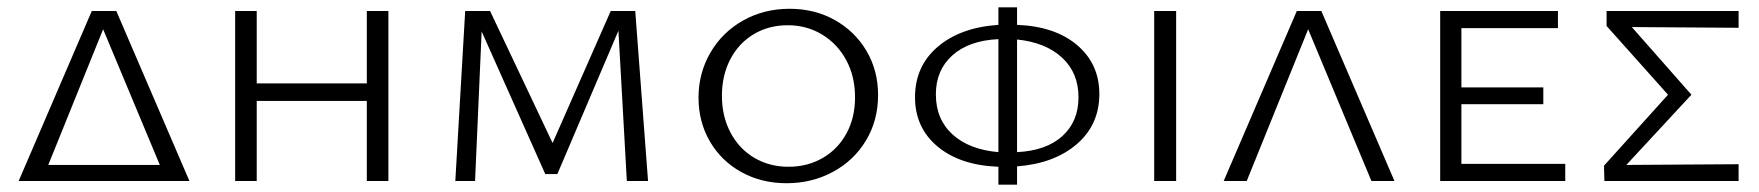

<svg xmlns="http://www.w3.org/2000/svg" viewBox="-20 -495 4810 525"><path d="M498 0H31L231 -465H298ZM417 -44 262 -415 112 -44Z M1042 -465V0H983V-219H682V0H623V-465H682V-267H983V-465Z M1694 0 1671 -411 1504 -19H1471L1297 -409L1279 0H1225L1252 -465H1320L1491 -104L1650 -465H1717L1752 0Z M1890 -228Q1890 -295 1922.5 -351Q1955 -407 2012 -439Q2069 -471 2139 -471Q2208 -471 2263 -440Q2318 -409 2349.5 -355.5Q2381 -302 2381 -235Q2381 -166 2348 -111Q2315 -56 2257.5 -25Q2200 6 2131 6Q2062 6 2007 -24.5Q1952 -55 1921 -108.5Q1890 -162 1890 -228ZM2318 -229Q2318 -286 2294 -330.5Q2270 -375 2228 -400.5Q2186 -426 2134 -426Q2082 -426 2041 -401.5Q2000 -377 1977 -333Q1954 -289 1954 -233Q1954 -177 1977.5 -132.5Q2001 -88 2042.5 -63.5Q2084 -39 2136 -39Q2188 -39 2229.5 -63Q2271 -87 2294.5 -130Q2318 -173 2318 -229Z M2761 -40V10H2710V-39Q2605 -43 2543.5 -94.5Q2482 -146 2482 -229Q2482 -314 2544 -367Q2606 -420 2710 -427V-475H2761V-427Q2865 -423 2925.5 -371.5Q2986 -320 2986 -238Q2986 -154 2924.5 -101Q2863 -48 2761 -40ZM2710 -79V-388Q2629 -384 2584 -343.5Q2539 -303 2539 -237Q2539 -169 2584.5 -127.5Q2630 -86 2710 -79ZM2929 -229Q2929 -296 2884 -337.5Q2839 -379 2761 -387V-79Q2841 -83 2885 -123Q2929 -163 2929 -229Z M3136 -465H3196V0H3136Z M3730 0 3557 -415 3389 0H3326L3526 -465H3593L3793 0Z M4260 -47V0H3918V-465H4240V-418H3976V-256H4200V-210H3976V-47Z M4734 -419 4442 -421 4605 -236 4427 -44 4734 -46V0H4367L4366 -42L4541 -236L4373 -424V-465H4734Z"/></svg>

Font: Ysabeau SC Semilight
Style: Regular
Weight: 300
Designer: Christian Thalmann (Catharsis Fonts)
Version: Version 0.003